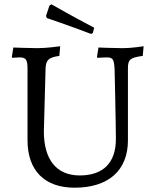

<svg xmlns="http://www.w3.org/2000/svg" viewBox="-20 -861 721 893"><path d="M404 -703 412 -708 418 -732C324 -781 219 -841 219 -841L210 -835L194 -787L198 -777C198 -777 299 -743 404 -703ZM327 12C484 12 575 -68 575 -208V-544C575 -585 586 -593 644 -601L648 -646C648 -646 594 -637 551 -637C513 -637 438 -640 438 -640L431 -596L433 -592C433 -592 464 -594 476 -594C505 -594 510 -586 513 -540C513 -540 519 -284 519 -214C519 -104 460 -45 351 -45C243 -45 184 -118 184 -250L192 -544C194 -582 206 -594 256 -601L260 -646C260 -646 198 -637 155 -637C117 -637 42 -640 42 -640L35 -596L37 -592C37 -592 59 -594 71 -594C101 -594 108 -583 108 -540V-209C108 -68 187 12 327 12Z"/></svg>

Font: Alegreya SC
Style: Regular
Weight: 400
Designer: Juan Pablo del Peral
Foundry: Huerta Tipografica
Version: Version 2.007;PS 002.007;hotconv 1.0.88;makeotf.lib2.5.64775